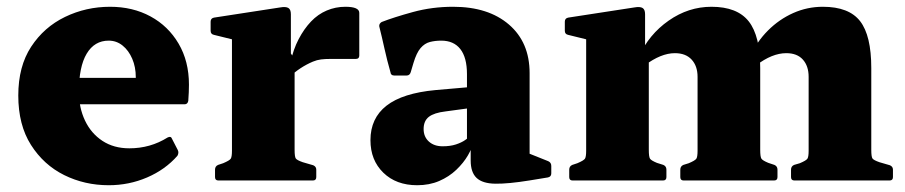

<svg xmlns="http://www.w3.org/2000/svg" viewBox="-20 -533 2672 567"><path d="M301 14Q230 14 169.5 -16Q109 -46 71.5 -105Q34 -164 34 -251Q34 -337 72 -395Q110 -453 172 -483Q234 -513 305 -513Q372 -513 424.5 -484.5Q477 -456 507.5 -404Q538 -352 538 -283Q538 -272 537.5 -260.5Q537 -249 536 -235Q534 -225 525 -225H202V-303H409L381 -290Q381 -295 381 -298Q381 -301 381 -305Q381 -335 370.5 -359.5Q360 -384 342 -398.5Q324 -413 301 -413Q259 -413 236 -374.5Q213 -336 213 -262Q213 -215 231 -177Q249 -139 282.5 -117Q316 -95 362 -95Q424 -95 475 -127Q485 -132 488 -123L505 -90Q509 -82 504 -73Q468 -32 414.5 -9Q361 14 301 14Z M665 0V-310H850V0ZM1041 -369Q1041 -359 1031 -359H957Q940 -359 928 -357.5Q916 -356 904 -351Q885 -343 867.5 -331.5Q850 -320 837 -307L838 -349Q846 -387 862 -417.5Q878 -448 898.5 -469.5Q919 -491 945 -502Q971 -513 1000 -513Q1041 -513 1041 -495ZM625 0Q615 0 615 -10V-32Q615 -42 624 -46L639 -51Q658 -59 661.5 -64.5Q665 -70 665 -88V-180H850V-91Q850 -70 853.5 -65Q857 -60 874 -54L905 -45Q914 -41 914 -32V-10Q914 0 904 0ZM665 -310V-462L685 -412L612 -430Q602 -432 602 -442V-469Q602 -479 612 -481L807 -511Q824 -514 831.5 -509.5Q839 -505 839 -491V-375L850 -359V-310Z M1212 14Q1150 14 1112 -23Q1074 -60 1074 -119Q1074 -184 1121.5 -221Q1169 -258 1266 -267L1381 -277L1377 -215L1296 -204Q1262 -200 1246.5 -188Q1231 -176 1231 -152Q1231 -129 1246.5 -115Q1262 -101 1287 -101Q1310 -101 1326.5 -106.5Q1343 -112 1353 -119Q1363 -126 1367 -129L1379 -117Q1375 -97 1362 -74.5Q1349 -52 1327.5 -31.5Q1306 -11 1277 1.5Q1248 14 1212 14ZM1359 -314Q1359 -363 1339.5 -388Q1320 -413 1283 -413Q1265 -413 1249.5 -409Q1234 -405 1222 -391Q1210 -377 1201 -347L1193 -320Q1190 -310 1181 -310H1144Q1134 -310 1133 -320Q1123 -355 1115.5 -389Q1108 -423 1100 -455Q1099 -463 1107 -468Q1143 -482 1199.5 -497.5Q1256 -513 1318 -513Q1422 -513 1483 -460.5Q1544 -408 1544 -317V-162H1359ZM1544 -162V-50L1524 -87L1599 -57Q1608 -53 1608 -43V-21Q1608 -11 1598 -9L1543 0Q1481 10 1443 9.5Q1405 9 1387.5 -7.5Q1370 -24 1370 -59V-103L1359 -111V-162Z M2326 0Q2316 0 2316 -10V-32Q2316 -42 2325 -46L2342 -51Q2361 -59 2364.5 -64.5Q2368 -70 2368 -88V-306Q2368 -338 2351 -357Q2334 -376 2302 -376Q2260 -376 2213 -340L2195 -366Q2215 -410 2248 -443Q2281 -476 2322.5 -494.5Q2364 -513 2410 -513Q2487 -513 2520 -470.5Q2553 -428 2553 -332V-91Q2553 -70 2556.5 -65Q2560 -60 2577 -54L2608 -45Q2617 -41 2617 -32V-10Q2617 0 2607 0ZM1671 0Q1661 0 1661 -10V-32Q1661 -42 1670 -46L1685 -51Q1704 -59 1707.5 -64.5Q1711 -70 1711 -88V-310H1896V-91Q1896 -70 1899.5 -64.5Q1903 -59 1920 -52L1939 -46Q1948 -42 1948 -32V-10Q1948 0 1938 0ZM1999 0Q1989 0 1989 -10V-32Q1989 -42 1998 -46L2014 -51Q2033 -59 2036.5 -64.5Q2040 -70 2040 -88V-306Q2040 -338 2022.5 -357Q2005 -376 1973 -376Q1932 -376 1884 -340L1867 -366Q1896 -431 1954.5 -472Q2013 -513 2081 -513Q2157 -513 2191 -470Q2225 -427 2225 -332V-91Q2225 -70 2228.5 -64.5Q2232 -59 2249 -52L2267 -46Q2276 -42 2276 -32V-10Q2276 0 2266 0ZM1711 -310V-462L1731 -412L1658 -430Q1648 -432 1648 -442V-469Q1648 -479 1658 -481L1853 -511Q1870 -514 1877.5 -509.5Q1885 -505 1885 -491V-375L1896 -359V-310Z"/></svg>

Font: Hahmlet ExtraBold
Style: Regular
Weight: 800
Designer: Minjoo Ham & Mark Frömberg
Foundry: hypertype
Version: Version 1.002